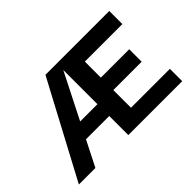

<svg xmlns="http://www.w3.org/2000/svg" viewBox="-100 -815 1068 1068"><g transform="rotate(-45 433.5 -281.5)"><path d="M407 0V-563H820V-460H525V-334H748V-236H525V-97H831V0ZM158 -150 156 -243H441L437 -150ZM18 0 318 -563H433L148 0Z"/></g></svg>

Font: Darker Grotesque Light ExtraBold
Style: Regular
Weight: 800
Version: Version 1.000;gftools[0.9.28]